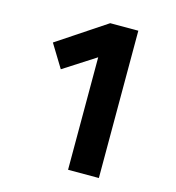

<svg xmlns="http://www.w3.org/2000/svg" viewBox="-100 -746 761 831"><g transform="rotate(15 280.0 -330.0)"><path d="M418 -660V0H280V-504L137 -412L74 -515L292 -660Z"/></g></svg>

Font: Titillium Web
Style: Bold
Weight: 700
Version: Version 1.001;PS 57.000;hotconv 1.0.70;makeotf.lib2.5.55311